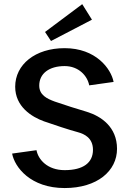

<svg xmlns="http://www.w3.org/2000/svg" viewBox="-20 -902 632 938"><path d="M429.2 -805.8 381.7 -881.7 200 -745.8 229.2 -701.7ZM39.2 -151.7C51.7 -85 129.2 16.7 295.8 16.7C455 16.7 551.7 -66.7 551.7 -175C551.7 -281.7 474.2 -334.2 404.2 -355.8C361.7 -368.3 292.5 -390 247.5 -405.8C209.2 -420 171.7 -437.5 171.7 -484.2C171.7 -542.5 220 -579.2 295.8 -579.2C365 -579.2 407.5 -530.8 415.8 -485L535 -501.7C522.5 -566.7 448.3 -666.7 295.8 -666.7C151.7 -666.7 54.2 -586.7 54.2 -478.3C54.2 -380.8 135 -330.8 195 -309.2C243.3 -292.5 315 -268.3 361.7 -255.8C391.7 -247.5 434.2 -228.3 434.2 -170C434.2 -107.5 387.5 -70.8 295.8 -70.8C211.7 -70.8 166.7 -122.5 158.3 -168.3Z"/></svg>

Font: Boon SemiBold
Style: Regular
Weight: 600
Designer: Sungsit Sawaiwan
Foundry: FontUni
Version: Version 2.0